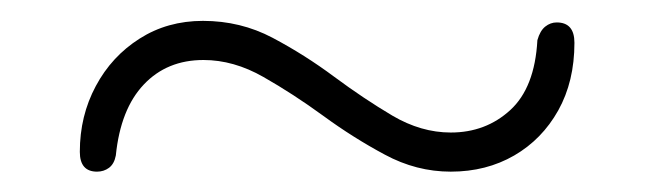

<svg xmlns="http://www.w3.org/2000/svg" viewBox="-20 -442 627 184"><path d="M412 -277.5Q379 -277.5 348.8 -293.8Q318.5 -310 289.8 -331Q261 -352 232.5 -368.2Q204 -384.5 175 -384.5Q140 -384.5 117.8 -361Q95.5 -337.5 91 -293Q89.5 -285 84.5 -281.2Q79.5 -277.5 73 -277.5Q56.5 -277.5 56.5 -296.5Q56.5 -331 71.8 -359.5Q87 -388 113.8 -405Q140.5 -422 174.5 -422Q210.5 -422 241.2 -405.8Q272 -389.5 300.2 -368.5Q328.5 -347.5 356 -331.2Q383.5 -315 412 -315Q445.5 -315 469 -336.5Q492.5 -358 495 -403.5Q497.5 -412.5 502.5 -416.5Q507.5 -420.5 513.5 -420.5Q530.5 -420.5 530.5 -401Q530.5 -364 515 -336.2Q499.5 -308.5 472.8 -293Q446 -277.5 412 -277.5Z"/></svg>

Font: Fraunces 60pt
Style: Regular
Weight: 400
Version: Version 1.000;[b76b70a41]